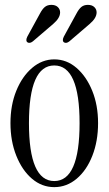

<svg xmlns="http://www.w3.org/2000/svg" viewBox="-20 -760 448 789"><path d="M203 9Q152 9 111.5 -25.5Q71 -60 47 -120Q23 -180 23 -254Q23 -328 47 -387Q71 -446 112 -481Q153 -516 203 -516Q254 -516 294.5 -481Q335 -446 359 -387Q383 -328 383 -254Q383 -180 359.5 -120Q336 -60 295 -25.5Q254 9 203 9ZM203 -16Q307 -16 307 -254Q307 -491 203 -491Q99 -491 99 -254Q99 -16 203 -16ZM115 -590Q102 -580 93 -586Q84 -592 92 -609L144 -704Q154 -723 164.5 -731.5Q175 -740 191 -740Q208 -740 217.5 -731Q227 -722 227 -709Q227 -686 199 -662ZM265 -590Q252 -580 243 -586Q234 -592 242 -609L294 -704Q304 -723 314.5 -731.5Q325 -740 341 -740Q358 -740 367.5 -731Q377 -722 377 -709Q377 -686 349 -662Z"/></svg>

Font: Instrument Serif
Style: Regular
Weight: 400
Designer: Rodrigo Fuenzalida
Foundry: fragTYPE
Version: Version 1.000; ttfautohint (v1.8.4.7-5d5b);gftools[0.9.27]